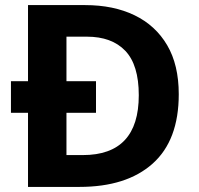

<svg xmlns="http://www.w3.org/2000/svg" viewBox="-20 -734 780 754"><path d="M314 -714Q426 -714 508.5 -674Q591 -634 636.5 -556.5Q682 -479 682 -364Q682 -183 579.5 -91.5Q477 0 292 0H90V-291H23V-415H90V-714ZM321 -590H241V-415H357V-291H241V-125H305Q525 -125 525 -360Q525 -479 472 -534.5Q419 -590 321 -590Z"/></svg>

Font: Noto Sans Ol Chiki
Style: Bold
Weight: 700
Designer: Monotype Design Team, Lewis McGuffie
Foundry: Monotype Imaging Inc.
Version: Version 2.003; ttfautohint (v1.8.4.7-5d5b)